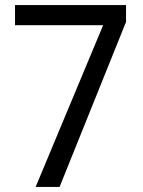

<svg xmlns="http://www.w3.org/2000/svg" viewBox="-20 -734 560 754"><path d="M120 0 385 -635H39V-714H475V-648L214 0Z"/></svg>

Font: Noto Sans SemiCondensed
Style: Regular
Weight: 400
Width: 4
Designer: Monotype Design Team
Foundry: Monotype Imaging Inc.
Version: Version 2.013; ttfautohint (v1.8.4.7-5d5b)